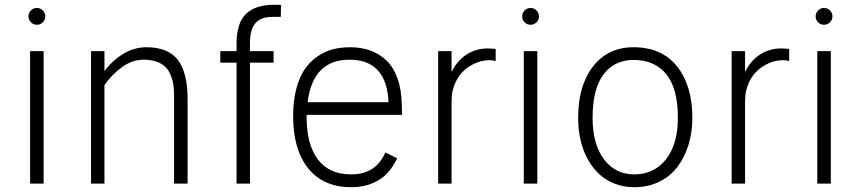

<svg xmlns="http://www.w3.org/2000/svg" viewBox="-20 -762 3570 797"><path d="M132.8 -729Q147.5 -729 157.7 -718.8Q168 -708.5 168 -693.8Q168 -679.7 157.7 -669.4Q147.5 -659.2 132.8 -659.2Q118.7 -659.2 108.4 -669.4Q98.1 -679.7 98.1 -693.8Q98.1 -708 108.4 -718.5Q118.7 -729 132.8 -729ZM161.1 0H105V-549.8H161.1Z M587.9 -565.9Q677.7 -565.9 718.3 -513.2Q758.8 -460.4 758.8 -349.1V0H702.6V-361.8Q702.6 -387.7 700 -408Q697.3 -428.2 689 -449Q680.7 -469.7 667.2 -483.4Q653.8 -497.1 630.9 -505.6Q607.9 -514.2 576.7 -514.2Q528.8 -514.2 486.8 -483.6Q444.8 -453.1 413.6 -409.2V0H357.9V-549.8H413.6V-466.8Q447.8 -512.2 492.7 -539.1Q537.6 -565.9 587.9 -565.9Z M1110.8 -691.9Q1060.1 -691.9 1038.1 -663.3Q1016.1 -634.8 1017.6 -575.2V-549.8H1115.7V-502H1017.6V0H961.9V-502H894.5V-549.8H961.9V-581.1Q961.9 -666 1001 -704.1Q1040 -742.2 1117.7 -742.2Q1138.7 -742.2 1146.5 -741.2L1145.5 -691.9Z M1438 -38.1Q1539.6 -38.1 1579.6 -128.9L1628.9 -105Q1610.8 -68.4 1587.9 -43.2Q1564.9 -18.1 1526.6 -1.5Q1488.3 15.1 1438 15.1Q1322.8 15.1 1259.8 -62.7Q1196.8 -140.6 1196.8 -279.8Q1196.8 -342.8 1209.7 -392.3Q1222.7 -441.9 1244.4 -473.9Q1266.1 -505.9 1296.9 -527.1Q1327.6 -548.3 1361.1 -557.1Q1394.5 -565.9 1432.6 -565.9Q1478.5 -565.9 1516.1 -552.7Q1553.7 -539.6 1583.5 -511.5Q1613.3 -483.4 1630.4 -435.3Q1647.5 -387.2 1647.9 -321.8L1648.9 -285.2H1252.9V-274.9Q1252.9 -162.1 1299.6 -100.1Q1346.2 -38.1 1438 -38.1ZM1430.7 -514.2Q1278.8 -514.2 1256.8 -337.9H1592.8Q1585 -514.2 1430.7 -514.2Z M2005.4 -561Q2015.1 -561 2037.6 -559.1V-508.8Q2023.9 -512.2 2013.7 -512.2Q1961.4 -512.2 1916.7 -478Q1872.1 -443.8 1858.4 -382.8Q1854.5 -365.7 1854.5 -338.9V0H1798.8V-549.8H1854.5V-462.9Q1877 -509.8 1916.3 -535.4Q1955.6 -561 2005.4 -561Z M2182.1 -729Q2196.8 -729 2207 -718.8Q2217.3 -708.5 2217.3 -693.8Q2217.3 -679.7 2207 -669.4Q2196.8 -659.2 2182.1 -659.2Q2168 -659.2 2157.7 -669.4Q2147.5 -679.7 2147.5 -693.8Q2147.5 -708 2157.7 -718.5Q2168 -729 2182.1 -729ZM2210.4 0H2154.3V-549.8H2210.4Z M2609.9 -565.9Q2727.1 -565.9 2790.5 -486.3Q2854 -406.7 2854 -272.9Q2854 -213.4 2838.1 -161.4Q2822.3 -109.4 2792.5 -69.8Q2762.7 -30.3 2716.6 -7.6Q2670.4 15.1 2612.8 15.1Q2568.4 15.1 2530.8 0.2Q2493.2 -14.6 2465.6 -41Q2438 -67.4 2418.5 -103.5Q2398.9 -139.6 2389.4 -182.6Q2379.9 -225.6 2379.9 -272.9Q2379.9 -406.7 2441.7 -486.3Q2503.4 -565.9 2609.9 -565.9ZM2609.9 -513.2Q2530.8 -513.2 2485.4 -453.4Q2439.9 -393.6 2439.9 -272.9Q2439.9 -163.6 2487.1 -100.8Q2534.2 -38.1 2612.8 -38.1Q2695.3 -38.1 2744.6 -100.8Q2793.9 -163.6 2793.9 -272.9Q2793.9 -395.5 2745.6 -454.3Q2697.3 -513.2 2609.9 -513.2Z M3223.6 -561Q3233.4 -561 3255.9 -559.1V-508.8Q3242.2 -512.2 3231.9 -512.2Q3179.7 -512.2 3135 -478Q3090.3 -443.8 3076.7 -382.8Q3072.8 -365.7 3072.8 -338.9V0H3017.1V-549.8H3072.8V-462.9Q3095.2 -509.8 3134.5 -535.4Q3173.8 -561 3223.6 -561Z M3400.4 -729Q3415 -729 3425.3 -718.8Q3435.5 -708.5 3435.5 -693.8Q3435.5 -679.7 3425.3 -669.4Q3415 -659.2 3400.4 -659.2Q3386.2 -659.2 3376 -669.4Q3365.7 -679.7 3365.7 -693.8Q3365.7 -708 3376 -718.5Q3386.2 -729 3400.4 -729ZM3428.7 0H3372.6V-549.8H3428.7Z"/></svg>

Font: Stilu Light
Style: Regular
Weight: 300
Designer: Genilson Lima Santos
Foundry: Genilson Lima Santos
Version: Version 1.200;PS 001.200;hotconv 1.0.88;makeotf.lib2.5.64775